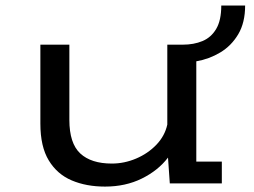

<svg xmlns="http://www.w3.org/2000/svg" viewBox="-20 -661 915 692"><path d="M358.5 11.5Q291 11.5 238.5 -10.8Q186 -33 155.8 -82.8Q125.5 -132.5 125.5 -215.5V-500H230V-229Q230 -144.5 269.2 -108Q308.5 -71.5 383 -71.5Q428 -71.5 470.5 -89.5Q513 -107.5 543.5 -139.2Q574 -171 583 -212V-500H638.5Q678.5 -500 709.8 -513Q741 -526 759.2 -556.8Q777.5 -587.5 777.5 -641H863.5Q863.5 -579.5 838.8 -537.8Q814 -496 774 -472Q734 -448 687.5 -440V-78.5H779.5V0H592L585.5 -93Q550 -46.5 491.2 -17.5Q432.5 11.5 358.5 11.5Z"/></svg>

Font: Trispace SemiExpanded
Style: Regular
Weight: 400
Width: 6
Designer: Tyler Finck
Foundry: Etcetera Type Company
Version: Version 1.210; ttfautohint (v1.8.3)